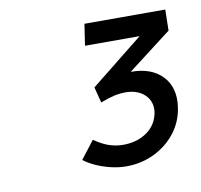

<svg xmlns="http://www.w3.org/2000/svg" viewBox="-51 -826 489 468"><g transform="rotate(-10 193.0 -592.0)"><path d="M227 -412Q208 -412 189 -416.5Q170 -421 153 -428.5Q136 -436 123 -446L157 -490Q177 -476 194 -470.5Q211 -465 228 -465Q263 -465 287.5 -482.5Q312 -500 317 -531Q320 -557 302.5 -573.5Q285 -590 255 -590Q240 -590 225.5 -586.5Q211 -583 193 -576L183 -615L322 -726L330 -719H178L186 -772H386L385 -720L261 -625L239 -624Q250 -631 260.5 -634Q271 -637 278 -637Q328 -637 355 -608.5Q382 -580 375 -532Q370 -497 349 -470Q328 -443 296 -427.5Q264 -412 227 -412Z"/></g></svg>

Font: Lexend Light
Style: Italic
Weight: 300
Italic angle: -8.13011°
Designer: Bonnie Shaver-Troup, Thomas Jockin
Foundry: Lexend
Version: Version 1.007